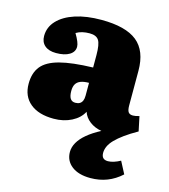

<svg xmlns="http://www.w3.org/2000/svg" viewBox="-116 -621 851 968"><g transform="rotate(15 310.0 -137.5)"><path d="M445 255Q383 255 347.5 227.5Q312 200 312 154Q312 129 326 104.5Q340 80 368 56.5Q396 33 438 11Q402 5 376 -15Q350 -35 341 -63Q323 -28 282 -7Q241 14 189 14Q110 14 66 -22.5Q22 -59 22 -124Q22 -181 50 -215.5Q78 -250 142 -267Q206 -284 315 -287V-352Q315 -408 302 -428.5Q289 -449 254 -449Q234 -449 216.5 -445Q199 -441 184 -432Q197 -410 203.5 -394Q210 -378 210 -367Q210 -340 184.5 -324.5Q159 -309 115 -309Q77 -309 56 -327Q35 -345 35 -377Q35 -423 67.5 -457.5Q100 -492 158 -511Q216 -530 294 -530Q421 -530 480.5 -482Q540 -434 540 -330V-150Q540 -125 547 -115Q554 -105 571 -105Q578 -105 585.5 -106.5Q593 -108 604 -111L620 -35Q581 -13 553.5 7Q526 27 508.5 45Q491 63 483 80.5Q475 98 475 115Q475 133 483.5 141.5Q492 150 509 150Q523 150 540 144.5Q557 139 573 130L606 193Q572 224 532 239.5Q492 255 445 255ZM274 -92Q288 -92 297 -97.5Q306 -103 310.5 -113.5Q315 -124 315 -140V-207Q289 -207 272 -200.5Q255 -194 247 -180.5Q239 -167 239 -145Q239 -118 247.5 -105Q256 -92 274 -92Z"/></g></svg>

Font: Literata Black
Style: Regular
Weight: 900
Designer: Latin by Veronika Burian and Jose Scaglione. Greek by Irene Vlachou. Cyrillic by Vera Evstafieva.
Foundry: TypeTogether
Version: Version 3.103;gftools[0.9.29]